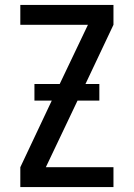

<svg xmlns="http://www.w3.org/2000/svg" viewBox="-20 -755 540 775"><path d="M62 0V-80L189 -349H119V-416H221L335 -655H62V-735H438V-655L325 -416H381V-349H293L165 -80H438V0Z"/></svg>

Font: Iosevka SS04 Medium
Style: Regular
Weight: 500
Monospace: yes
Designer: Belleve Invis
Foundry: Belleve Invis
Version: Version 19.0.0; ttfautohint (v1.8.4)